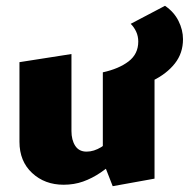

<svg xmlns="http://www.w3.org/2000/svg" viewBox="-20 -627 650 661"><path d="M199 9Q134 9 90.5 -31.5Q47 -72 47 -139V-413L226 -441V-176Q226 -145 239 -125Q252 -105 278 -105Q291 -105 303.5 -109Q316 -113 328.5 -120.5Q341 -128 350 -138L386 -78Q356 -53 326.5 -33Q297 -13 266 -2Q235 9 199 9ZM368 14 334 -73V-378L512 -407V-12ZM396 -314 334 -378Q389 -390 422.5 -415.5Q456 -441 456 -484Q456 -502 449 -517.5Q442 -533 430 -545L548 -607Q579 -586 594.5 -555Q610 -524 610 -492Q610 -444 582 -408.5Q554 -373 506 -349.5Q458 -326 396 -314Z"/></svg>

Font: Ysabeau Office Black
Style: Regular
Weight: 900
Designer: Christian Thalmann (Catharsis Fonts)
Version: Version 2.001;gftools[0.9.30]; featfreeze: tnum,lnum,ss02